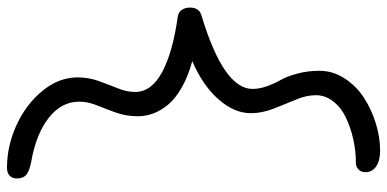

<svg xmlns="http://www.w3.org/2000/svg" viewBox="-301 -513 1115 553"><g transform="rotate(-90 256.5 -236.5)"><path d="M99.1 300.8Q69.8 300.8 53.5 289.3Q37.1 277.8 37.1 258.8Q37.1 246.1 44.9 238.5Q52.7 231 64.9 231Q98.1 231 131.3 223.6Q164.6 216.3 193.6 202.6Q222.7 189 240.7 166Q258.8 143.1 258.8 115.2Q258.8 88.4 245.8 57.6Q232.9 26.9 220 -6.1Q207 -39.1 207 -71.8Q207 -119.1 246.8 -164.6Q286.6 -210 356.9 -240.2Q312.5 -252.4 280.5 -270.8Q248.5 -289.1 231.2 -310.3Q213.9 -331.5 206.1 -352.8Q198.2 -374 198.2 -397Q198.2 -430.7 208.7 -460Q219.2 -489.3 229.7 -515.1Q240.2 -541 240.2 -565.9Q240.2 -617.2 193.4 -653.8Q146.5 -690.4 66.9 -704.1Q41.5 -709 30.3 -717.8Q19 -726.6 19 -746.1Q19 -758.3 26.9 -766.1Q34.7 -773.9 49.8 -773.9Q112.3 -773.9 172.4 -746.6Q232.4 -719.2 271.2 -671.9Q310.1 -624.5 310.1 -570.8Q310.1 -538.6 299.6 -509.5Q289.1 -480.5 278.6 -454.6Q268.1 -428.7 268.1 -404.8Q268.1 -357.9 325.2 -327.1Q382.3 -296.4 483.9 -282.2Q498 -280.3 504.6 -270.3Q511.2 -260.3 511.2 -247.1Q511.2 -220.2 488.8 -213.9Q276.9 -149.9 276.9 -66.9Q276.9 -46.4 284.9 -24.4Q293 -2.4 303 15.1Q313 32.7 321 62.3Q329.1 91.8 329.1 126Q329.1 164.6 307.4 198.2Q285.6 231.9 252 253.9Q218.3 275.9 178 288.3Q137.7 300.8 99.1 300.8Z"/></g></svg>

Font: Shantell Sans Bouncy
Style: Regular
Weight: 300
Designer: Stephen Nixon, Anya Danilova, Shantell Martin
Foundry: Arrow Type
Version: Version 1.006;[9816181b4]